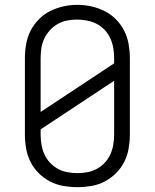

<svg xmlns="http://www.w3.org/2000/svg" viewBox="-20 -766 640 794"><path d="M300 8Q271 8 242 3Q213 -2 187 -15.5Q161 -29 140 -50Q119 -71 106 -97Q93 -123 88 -152Q83 -181 83 -210V-525Q83 -554 88 -583Q93 -612 106 -638Q119 -664 140 -685.5Q161 -707 187 -720Q213 -733 242 -739.5Q271 -746 300 -746Q329 -746 358 -739.5Q387 -733 413 -720Q439 -707 460 -685.5Q481 -664 494 -638Q507 -612 512 -583Q517 -554 517 -525V-210Q517 -181 512 -152Q507 -123 494 -97Q481 -71 460 -50Q439 -29 413 -15.5Q387 -2 358 3Q329 8 300 8ZM148 -303 452 -504V-525Q452 -546 448.5 -567Q445 -588 436.5 -607Q428 -626 413 -642Q398 -658 379.5 -667.5Q361 -677 340 -681Q319 -685 298 -685Q277 -685 256.5 -681Q236 -677 218 -666.5Q200 -656 186 -640.5Q172 -625 163 -606Q154 -587 151 -566.5Q148 -546 148 -525ZM300 -50Q321 -50 342 -54Q363 -58 381 -68Q399 -78 413.5 -93.5Q428 -109 436.5 -128Q445 -147 448.5 -168Q452 -189 452 -210V-432L148 -231V-210Q148 -189 151.5 -168Q155 -147 163.5 -128Q172 -109 186.5 -93.5Q201 -78 219 -68Q237 -58 258 -54Q279 -50 300 -50Z"/></svg>

Font: Iosevka Custom Light Extended
Style: Regular
Weight: 300
Width: 7
Monospace: yes
Designer: Belleve Invis
Foundry: Belleve Invis
Version: Version 11.2.4; ttfautohint (v1.8.4)